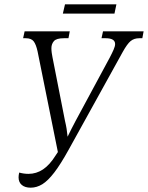

<svg xmlns="http://www.w3.org/2000/svg" viewBox="-20 -859 685 889"><path d="M122 10Q96 10 81 -2.5Q66 -15 66 -38Q66 -48 69 -60Q90 -54 112 -54Q148 -54 179 -74.5Q210 -95 238 -140L248 -155L154 -621Q147 -653 136 -667.5Q125 -682 99 -682H87L94 -714H303L297 -682H276Q241 -682 229.5 -668.5Q218 -655 218 -636Q218 -625 219.5 -614.5Q221 -604 223 -594L281 -299Q286 -278 288.5 -262Q291 -246 293 -226Q303 -247 311 -262.5Q319 -278 330 -299L488 -592Q499 -613 506 -629Q513 -645 513 -655Q513 -682 469 -682H450L457 -714H645L639 -682H625Q601 -682 585 -669Q569 -656 548 -618L298 -166Q261 -99 231.5 -60.5Q202 -22 176 -6Q150 10 122 10ZM271 -796 281 -839H519L510 -796Z"/></svg>

Font: Noto Serif Condensed Light
Style: Italic
Weight: 300
Width: 3
Italic angle: -12°
Designer: Monotype Design Team
Foundry: Monotype Imaging Inc.
Version: Version 2.014; ttfautohint (v1.8.4.7-5d5b)